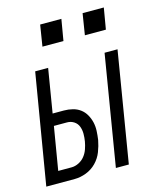

<svg xmlns="http://www.w3.org/2000/svg" viewBox="-110 -797 719 874"><g transform="rotate(-15 249.5 -360.0)"><path d="M327 0 413 -520H474L388 0ZM-1 0 86 -520H147L113 -314H166Q187 -314 207 -309Q227 -304 242.5 -292.5Q258 -281 268 -263.5Q278 -246 282.5 -226.5Q287 -207 286 -186Q285 -165 282 -144Q277 -117 266.5 -90Q256 -63 235.5 -42Q215 -21 187.5 -10.5Q160 0 133 0ZM133 -55Q150 -55 167 -63.5Q184 -72 195.5 -86.5Q207 -101 213 -118.5Q219 -136 222 -153Q225 -171 225 -189Q225 -207 219 -223Q213 -239 198.5 -248.5Q184 -258 166 -258H104L70 -55ZM446 -620H347L363 -720H463ZM147 -620 163 -720H263L246 -620Z"/></g></svg>

Font: Iosevka SS04 Light Oblique
Style: Regular
Weight: 300
Italic angle: -9°
Monospace: yes
Designer: Belleve Invis
Foundry: Belleve Invis
Version: Version 19.0.0; ttfautohint (v1.8.4)